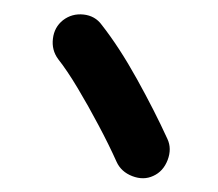

<svg xmlns="http://www.w3.org/2000/svg" viewBox="-20 -783 308 271"><path d="M68.8 -754.4Q81.5 -764.2 97.9 -762.5Q114.3 -760.7 123.5 -748Q148.4 -716.3 173.3 -671.4Q198.2 -626.5 216.3 -586.9Q222.7 -573.2 216.6 -557.1Q210.4 -541 196.3 -534.7Q182.6 -528.3 166.7 -534.4Q150.9 -540.5 144.5 -554.7Q133.8 -578.6 119.1 -606.2Q104.5 -633.8 89.6 -658.7Q74.7 -683.6 62 -699.7Q52.7 -712.4 54.7 -728.5Q56.6 -744.6 68.8 -754.4Z"/></svg>

Font: Mikhak ExtraBold
Style: Regular
Weight: 800
Designer: Amin Abedi
Version: Version 3.3